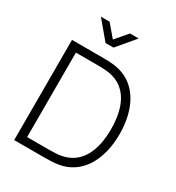

<svg xmlns="http://www.w3.org/2000/svg" viewBox="-217 -1065 1095 1195"><g transform="rotate(30 331.0 -467.5)"><path d="M70 0H284.5C300 0 345 0 379 -5C540.5 -27.5 620 -175.5 620 -360C620 -544 540.5 -692.5 379 -715C344.5 -720 300.5 -720 284.5 -720H70ZM130.5 -56.5V-663.5H284.5C312.5 -663.5 349.5 -662 372 -658C505.5 -635 558.5 -514.5 558.5 -360C558.5 -206 506 -85.5 372 -62C349.5 -58 314.5 -56.5 284.5 -56.5ZM153.5 -935 260.5 -807.5H317.5L425 -935H362.5L289 -849L216 -935Z"/></g></svg>

Font: Eudonet Light
Style: Regular
Weight: 300
Designer: Mikhail Sharanda
Foundry: Mikhail Sharanda
Version: Version 4.503;Glyphs 3.1.2 (3151)